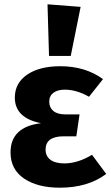

<svg xmlns="http://www.w3.org/2000/svg" viewBox="-20 -856 517 893"><path d="M201 -836 355 -824 309 -596H208ZM260 -548Q377 -548 459 -488L394 -406Q336 -439 281 -439Q248 -439 228.5 -424.5Q209 -410 209 -383Q209 -356 228 -340Q247 -324 283 -324H350L335 -222H276Q192 -222 192 -160Q192 -130 214.5 -113Q237 -96 280 -96Q341 -96 408 -136L474 -47Q389 17 258 17Q155 17 92 -25.5Q29 -68 29 -147Q29 -266 171 -283Q49 -307 49 -402Q49 -470 106.5 -509Q164 -548 260 -548Z"/></svg>

Font: Fira Sans
Style: Bold
Weight: 700
Designer: bBox Type GmbH & Carrois Corporate GbR & Edenspiekermann AG
Foundry: bBox Type GmbH & Carrois Corporate GbR & Edenspiekermann AG
Version: Version 4.301;PS 004.301;hotconv 1.0.88;makeotf.lib2.5.64775